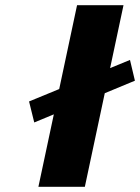

<svg xmlns="http://www.w3.org/2000/svg" viewBox="-20 -720 540 740"><path d="M481 -489 92 -329 112 -248 500 -409ZM128 0H307L456 -700H277Z"/></svg>

Font: Advent Pro Black
Style: Italic
Weight: 900
Italic angle: -12°
Version: Version 3.000